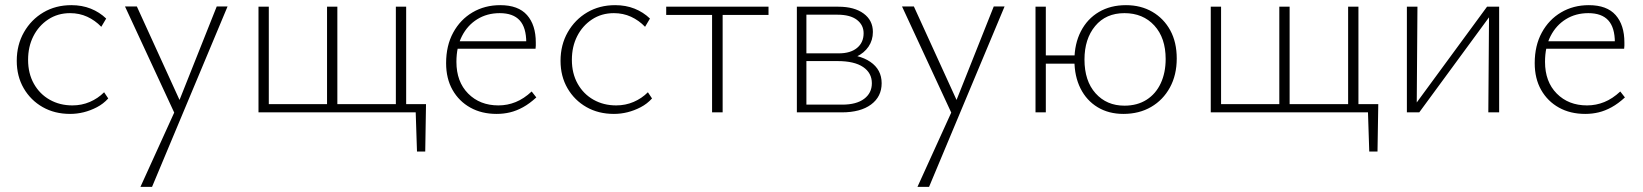

<svg xmlns="http://www.w3.org/2000/svg" viewBox="-20 -436 6374 745"><path d="M252 6Q192 6 145.5 -20.5Q99 -47 72 -93.5Q45 -140 45 -200Q45 -262 73 -311Q101 -360 148.5 -388Q196 -416 257 -416Q298 -416 332 -402.5Q366 -389 392 -364L373 -332Q349 -357 318.5 -371Q288 -385 252 -385Q204 -385 167 -360.5Q130 -336 109.5 -295.5Q89 -255 89 -204Q89 -151 111.5 -111Q134 -71 173 -49Q212 -27 261 -27Q297 -27 328.5 -40.5Q360 -54 384 -78L400 -54Q381 -33 356 -20Q331 -7 305 -0.5Q279 6 252 6Z M663 16 465 -411H511L684 -32ZM821 -411H863L570 289H525L665 -19Z M1534 0V-32H1633L1615 0ZM1598 152 1592 -32H1633L1630 152ZM1002 0V-32H1270V0ZM983 0V-410H1023V0ZM1516 0V-410H1556V0ZM1268 0V-32H1536V0ZM1249 0V-410H1289V0Z M1907 6Q1849 6 1805 -18.5Q1761 -43 1736 -87Q1711 -131 1711 -191Q1711 -259 1738.5 -309.5Q1766 -360 1813.5 -388Q1861 -416 1921 -416Q1991 -416 2025 -377.5Q2059 -339 2059 -271Q2059 -265 2059 -259Q2059 -253 2058 -247H2022V-271Q2022 -329 1996.5 -357Q1971 -385 1919 -385Q1870 -385 1832 -361.5Q1794 -338 1772.5 -296Q1751 -254 1751 -196Q1751 -119 1796.5 -73Q1842 -27 1914 -27Q1949 -27 1981 -40Q2013 -53 2043 -81L2061 -58Q2035 -34 2009.5 -20Q1984 -6 1959 0Q1934 6 1907 6ZM1740 -247 1746 -276H2051V-247Z M2362 6Q2302 6 2255.5 -20.5Q2209 -47 2182 -93.5Q2155 -140 2155 -200Q2155 -262 2183 -311Q2211 -360 2258.5 -388Q2306 -416 2367 -416Q2408 -416 2442 -402.5Q2476 -389 2502 -364L2483 -332Q2459 -357 2428.5 -371Q2398 -385 2362 -385Q2314 -385 2277 -360.5Q2240 -336 2219.5 -295.5Q2199 -255 2199 -204Q2199 -151 2221.5 -111Q2244 -71 2283 -49Q2322 -27 2371 -27Q2407 -27 2438.5 -40.5Q2470 -54 2494 -78L2510 -54Q2491 -33 2466 -20Q2441 -7 2415 -0.5Q2389 6 2362 6Z M2743 0V-410H2784V0ZM2565 -378V-410H2962V-378Z M3072 0V-410H3233Q3295 -410 3331 -383.5Q3367 -357 3367 -312Q3367 -280 3350 -255Q3333 -230 3303 -216Q3273 -202 3231 -202L3237 -226Q3313 -226 3357 -196Q3401 -166 3401 -113Q3401 -61 3360 -30.5Q3319 0 3246 0ZM3109 -30H3248Q3303 -30 3333 -52.5Q3363 -75 3363 -113Q3363 -153 3329 -176Q3295 -199 3230 -199H3097V-229H3235Q3280 -229 3305.5 -250Q3331 -271 3331 -307Q3331 -339 3305 -359Q3279 -379 3229 -379H3109Z M3678 16 3480 -411H3526L3699 -32ZM3836 -411H3878L3585 289H3540L3680 -19Z M3998 0V-410H4038V0ZM4017 -189V-221H4168V-189ZM4339 6Q4282 6 4239 -20Q4196 -46 4172.5 -93Q4149 -140 4149 -202Q4149 -266 4174 -314.5Q4199 -363 4244 -389.5Q4289 -416 4349 -416Q4407 -416 4451.5 -390Q4496 -364 4521 -318Q4546 -272 4546 -209Q4546 -145 4519.5 -96.5Q4493 -48 4446.5 -21Q4400 6 4339 6ZM4343 -26Q4393 -26 4429 -49Q4465 -72 4484 -113Q4503 -154 4503 -207Q4503 -289 4459 -337Q4415 -385 4343 -385Q4271 -385 4229.5 -335Q4188 -285 4188 -205Q4188 -122 4231 -74Q4274 -26 4343 -26Z M5229 0V-32H5328L5310 0ZM5293 152 5287 -32H5328L5325 152ZM4697 0V-32H4965V0ZM4678 0V-410H4718V0ZM5211 0V-410H5251V0ZM4963 0V-32H5231V0ZM4944 0V-410H4984V0Z M5755 0 5758 -410H5797V0ZM5439 0V-410H5480L5477 0ZM5463 0V-19L5750 -410H5774V-391L5487 0Z M6131 6Q6073 6 6029 -18.5Q5985 -43 5960 -87Q5935 -131 5935 -191Q5935 -259 5962.5 -309.5Q5990 -360 6037.5 -388Q6085 -416 6145 -416Q6215 -416 6249 -377.5Q6283 -339 6283 -271Q6283 -265 6283 -259Q6283 -253 6282 -247H6246V-271Q6246 -329 6220.5 -357Q6195 -385 6143 -385Q6094 -385 6056 -361.5Q6018 -338 5996.5 -296Q5975 -254 5975 -196Q5975 -119 6020.5 -73Q6066 -27 6138 -27Q6173 -27 6205 -40Q6237 -53 6267 -81L6285 -58Q6259 -34 6233.5 -20Q6208 -6 6183 0Q6158 6 6131 6ZM5964 -247 5970 -276H6275V-247Z"/></svg>

Font: Ysabeau ExtraLight
Style: Regular
Weight: 250
Designer: Christian Thalmann (Catharsis Fonts)
Version: Version 2.002